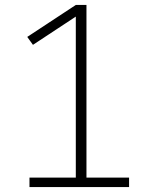

<svg xmlns="http://www.w3.org/2000/svg" viewBox="-20 -755 640 775"><path d="M99 0V-38H286V-688L113 -574L90 -606L286 -735H329V-38H501V0Z"/></svg>

Font: Iosevka Slab XLtEx
Style: Regular
Weight: 200
Width: 7
Monospace: yes
Designer: Belleve Invis
Foundry: Belleve Invis
Version: Version 11.1.0; ttfautohint (v1.8.3)